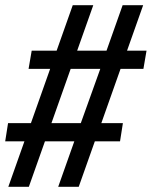

<svg xmlns="http://www.w3.org/2000/svg" viewBox="-37 -737 584 739"><path d="M-5 -18 57 -193H-17L-6 -263H82L156 -472H73L85 -542H181L243 -717H322L260 -542H373L435 -717H514L452 -542H527L515 -472H427L353 -263H436L425 -193H328L266 -18H187L249 -193H136L74 -18ZM274 -263 349 -472H235L161 -263Z"/></svg>

Font: Iosevka SS04
Style: Italic
Weight: 400
Italic angle: -9°
Monospace: yes
Designer: Belleve Invis
Foundry: Belleve Invis
Version: Version 19.0.0; ttfautohint (v1.8.4)